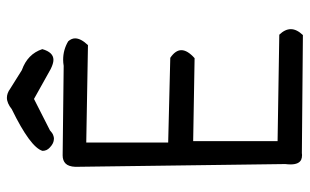

<svg xmlns="http://www.w3.org/2000/svg" viewBox="-186 -684 873 540"><g transform="rotate(-90 250.0 -413.5)"><path d="M126.5 -698.2Q127.9 -697.8 131.3 -697.8Q134.8 -697.8 140.6 -700Q146.5 -702.1 153.8 -709L242.2 -753.9L326.2 -707Q341.8 -699.2 352.1 -699.2Q373.5 -699.2 382.3 -730.5Q368.7 -772 323.2 -788.1L271 -820.8Q258.3 -830.1 245.6 -830.1Q230.5 -830.1 213.4 -816.4Q106.4 -764.2 96.2 -730Q96.2 -717.8 105.5 -709.5Q116.2 -699.2 126.5 -698.2ZM393.6 -602.1Q412.6 -622.1 412.6 -638.2Q412.6 -648.4 404.3 -657.7Q380.4 -671.9 352.5 -671.9Q344.2 -671.9 335.4 -670.4H335L83.5 -673.3Q68.8 -673.3 60.5 -665Q52.2 -656.7 51.3 -637.7L59.1 -47.4Q58.1 -39.1 58.1 -32.2Q58.1 -8.8 71.3 -2.4Q76.7 0 84.5 0Q86.9 0 89.8 -0.5L421.9 2.4Q438.5 -15.1 438.5 -31.5Q438.5 -47.9 422.9 -64L123.5 -68.8V-306.2L356.9 -302.2Q379.4 -322.3 379.4 -339.4Q379.4 -356 357.9 -370.6L119.6 -376.5V-606.9Z"/></g></svg>

Font: Bakudai
Style: Light
Weight: 300
Version: Version 1.48